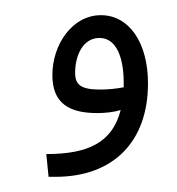

<svg xmlns="http://www.w3.org/2000/svg" viewBox="-20 -237 233 253"><path d="M44 -4H53C130 -4 175 -51 175 -127C175 -181 150 -217 113 -217C75 -217 49 -178 49 -138C49 -101 71 -88 108 -88C118 -88 129 -89 139 -92C128 -49 96 -34 41 -34ZM79 -141C79 -165 90 -187 111 -187C134 -187 143 -160 143 -128V-122C133 -120 122 -119 112 -119C87 -119 79 -125 79 -141Z"/></svg>

Font: Noto Sans Arabic UI XCn Lt
Style: Regular
Weight: 300
Width: 2
Designer: Monotype Design Team, Nadine Chahine and Nizar Qandah
Foundry: Monotype Imaging Inc.
Version: Version 2.010